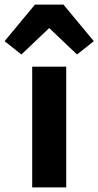

<svg xmlns="http://www.w3.org/2000/svg" viewBox="-71 -815 428 835"><path d="M22 -578 -51 -636 81 -795H205L337 -636L264 -578L143 -693ZM69 0V-525H217V0Z"/></svg>

Font: Anuphan
Style: Bold
Weight: 700
Designer: Mike Abbink, Paul van der Laan, Pieter van Rosmalen, Mint Tantisuwanna
Foundry: Bold Monday; Cadson Demak
Version: Version 3.002;hotconv 1.0.109;makeotfexe 2.5.65596